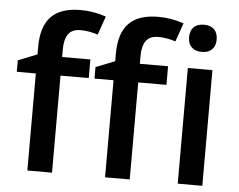

<svg xmlns="http://www.w3.org/2000/svg" viewBox="-53 -829 1111 893"><g transform="rotate(5 502.5 -382.5)"><path d="M353 -453.1H221.2V0H106V-453.1H17.1V-506.8L106 -542V-577.1Q106 -672.9 150.9 -719Q195.8 -765.1 288.1 -765.1Q348.6 -765.1 407.2 -745.1L377 -658.2Q334.5 -671.9 295.9 -671.9Q256.8 -671.9 239 -647.7Q221.2 -623.5 221.2 -575.2V-540H353ZM715.8 -453.1H584V0H468.8V-453.1H379.9V-506.8L468.8 -542V-577.1Q468.8 -672.9 513.7 -719Q558.6 -765.1 650.9 -765.1Q711.4 -765.1 770 -745.1L739.7 -658.2Q697.3 -671.9 658.7 -671.9Q619.6 -671.9 601.8 -647.7Q584 -623.5 584 -575.2V-540H715.8ZM922.9 0H808.1V-540H922.9ZM801.3 -683.1Q801.3 -713.9 818.1 -730.5Q835 -747.1 866.2 -747.1Q896.5 -747.1 913.3 -730.5Q930.2 -713.9 930.2 -683.1Q930.2 -653.8 913.3 -637Q896.5 -620.1 866.2 -620.1Q835 -620.1 818.1 -637Q801.3 -653.8 801.3 -683.1Z"/></g></svg>

Font: f2_25842          
Style: Regular
Weight: 600
Foundry: Ascender Corporation
Version: Version 1.10